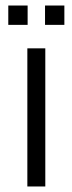

<svg xmlns="http://www.w3.org/2000/svg" viewBox="-20 -675 262 695"><path d="M79 0H144V-500H79ZM143 -585H213V-655H143ZM10 -585H80V-655H10Z"/></svg>

Font: Uncut Sans Book
Style: Regular
Weight: 350
Designer: Kasper Nordkvist
Foundry: UNCUT.wtf
Version: Version 1.304;Glyphs 3.2 (3246)